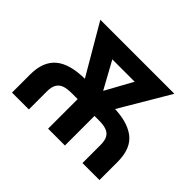

<svg xmlns="http://www.w3.org/2000/svg" viewBox="-147 -949 1191 1191"><g transform="rotate(45 448.5 -353.5)"><path d="M329.9 -380.3H567.9Q693.6 -380.3 763 -329.3Q832.4 -278.3 832.4 -158.8V0H683.3V-158.8Q683.3 -196.3 671.7 -218.2Q660.1 -240.1 635.2 -249.8Q610.2 -259.5 567.9 -259.5H329.9Q291.2 -259.5 266.1 -251.2Q240.9 -242.9 226.9 -221Q212.9 -199.1 212.9 -158.8V0H65.2V-158.8Q65.2 -272.6 130 -326.4Q194.8 -380.3 329.9 -380.3ZM381.7 -281.6 133 -707H782.5L529.3 -278.3V0H381.7ZM457.3 -407.3 555.6 -585.8H359.4Z"/></g></svg>

Font: Pretendard Std Variable
Style: Regular
Weight: 400
Designer: Base glyphs from Inter by Rasmus Andersson; Hangeul glyphs from Noto Sans CJK(Source Han Sans) by Jang Soo-young and Kan
Foundry: Kil Hyung-jin
Version: Version 1.309;Glyphs 3.2 (3225)